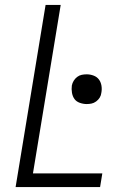

<svg xmlns="http://www.w3.org/2000/svg" viewBox="-20 -755 540 775"><path d="M43 0 164 -735H225L113 -55H393L384 0ZM330 -335Q316 -335 302 -340Q288 -345 280.5 -355.5Q273 -366 270.5 -380.5Q268 -395 270 -410Q272 -420 277.5 -429Q283 -438 291.5 -444.5Q300 -451 310 -453Q320 -455 330 -455Q344 -455 357.5 -450Q371 -445 379 -434.5Q387 -424 389.5 -409.5Q392 -395 389 -380Q388 -370 382.5 -361Q377 -352 368 -345.5Q359 -339 349.5 -337Q340 -335 330 -335Z"/></svg>

Font: Iosevka Term Curly Lt Obl
Style: Regular
Weight: 300
Italic angle: -9°
Designer: Belleve Invis
Foundry: Belleve Invis
Version: Version 32.3.0